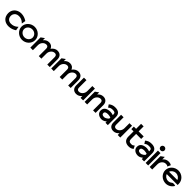

<svg xmlns="http://www.w3.org/2000/svg" viewBox="661 -2801 4968 4968"><g transform="rotate(45 3145.5 -316.5)"><path d="M22 -226C22 -193 28 -160 39 -131C71 -48 150 11 267 11C350 11 424 -18 475 -54L480 -57L462 -165L425 -134C386 -104 333 -82 267 -82C178 -82 119 -137 119 -226C119 -246 123 -265 130 -283C151 -332 198 -370 272 -370C338 -370 387 -349 425 -317L462 -286L480 -394L475 -397C424 -433 350 -462 267 -462C231 -462 198 -455 168 -443C85 -410 22 -337 22 -226Z M512 -226C512 -95 626 11 762 11C898 11 1010 -95 1010 -226C1010 -357 898 -462 762 -462C626 -462 512 -357 512 -226ZM604 -226C604 -307 675 -371 762 -371C849 -371 918 -307 918 -226C918 -145 848 -80 762 -80C675 -80 604 -145 604 -226Z M1058 0H1152V-186C1152 -237 1172 -277 1198 -305C1221 -330 1254 -351 1298 -351C1346 -351 1368 -320 1368 -271V0H1462V-186C1462 -239 1483 -276 1508 -305C1531 -330 1564 -351 1608 -351C1656 -351 1678 -320 1678 -271V0H1770V-281C1770 -376 1717 -443 1616 -443C1537 -443 1486 -399 1449 -348C1428 -407 1379 -443 1306 -443C1237 -443 1188 -409 1152 -365V-442L1058 -375Z M1823 0H1917V-186C1917 -237 1937 -277 1963 -305C1986 -330 2019 -351 2063 -351C2111 -351 2133 -320 2133 -271V0H2227V-186C2227 -239 2248 -276 2273 -305C2296 -330 2329 -351 2373 -351C2421 -351 2443 -320 2443 -271V0H2535V-281C2535 -376 2482 -443 2381 -443C2302 -443 2251 -399 2214 -348C2193 -407 2144 -443 2071 -443C2002 -443 1953 -409 1917 -365V-442L1823 -375Z M2588 -151C2588 -56 2641 11 2742 11C2811 11 2860 -23 2896 -67V0H2990V-432H2896V-246C2896 -195 2876 -155 2850 -127C2827 -102 2794 -81 2750 -81C2702 -81 2680 -112 2680 -161V-432H2588Z M3044 0H3138V-186C3138 -237 3158 -277 3184 -305C3207 -330 3240 -351 3284 -351C3332 -351 3354 -320 3354 -271V0H3446V-281C3446 -376 3393 -443 3292 -443C3223 -443 3174 -409 3138 -365V-442L3044 -375Z M3494 -137C3494 -46 3571 11 3672 11C3732 11 3782 -25 3808 -48V0H3894V-296C3894 -407 3828 -462 3711 -462C3624 -462 3575 -436 3530 -397L3579 -324L3588 -332C3622 -363 3653 -371 3711 -371C3776 -371 3801 -353 3801 -298V-273C3781 -281 3743 -293 3702 -293C3591 -293 3494 -250 3494 -137ZM3591 -138C3591 -189 3638 -204 3702 -204C3743 -204 3784 -191 3801 -186V-147C3791 -135 3739 -78 3675 -78C3622 -78 3591 -97 3591 -138Z M3947 -151C3947 -56 4000 11 4101 11C4170 11 4219 -23 4255 -67V0H4349V-432H4255V-246C4255 -195 4235 -155 4209 -127C4186 -102 4153 -81 4109 -81C4061 -81 4039 -112 4039 -161V-432H3947Z M4397 -357H4479V-161C4481 -52 4546 11 4661 11C4737 11 4766 -11 4802 -37L4761 -118L4751 -111C4721 -89 4719 -80 4661 -80C4599 -80 4572 -110 4572 -170V-357H4757V-449H4572V-632H4479V-449H4397Z M4822 -137C4822 -46 4899 11 5000 11C5060 11 5110 -25 5136 -48V0H5222V-296C5222 -407 5156 -462 5039 -462C4952 -462 4903 -436 4858 -397L4907 -324L4916 -332C4950 -363 4981 -371 5039 -371C5104 -371 5129 -353 5129 -298V-273C5109 -281 5071 -293 5030 -293C4919 -293 4822 -250 4822 -137ZM4919 -138C4919 -189 4966 -204 5030 -204C5071 -204 5112 -191 5129 -186V-147C5119 -135 5067 -78 5003 -78C4950 -78 4919 -97 4919 -138Z M5251 -573C5251 -533 5284 -502 5323 -502C5362 -502 5395 -533 5395 -573C5395 -613 5362 -644 5323 -644C5284 -644 5251 -613 5251 -573ZM5277 0H5370V-451H5277Z M5425 0H5518V-190C5518 -241 5537 -281 5563 -309C5586 -334 5619 -355 5663 -355C5707 -355 5714 -350 5731 -338L5741 -331L5780 -420C5747 -435 5736 -447 5671 -447C5602 -447 5554 -413 5518 -369V-461L5425 -395Z M5769 -226C5769 -95 5883 11 6019 11C6109 11 6188 -37 6232 -109L6238 -119L6228 -123C6227 -123 6161 -152 6119 -117C6092 -94 6057 -80 6019 -80C5948 -80 5888 -122 5868 -182H6267V-224C6267 -356 6155 -462 6019 -462C5883 -462 5769 -357 5769 -226ZM5868 -267C5887 -327 5947 -371 6019 -371C6091 -371 6151 -328 6169 -267Z"/></g></svg>

Font: Charger Sport
Style: Bd
Weight: 700
Designer: Jasper
Foundry: Cannot Into Space Fonts
Version: Version 1.1